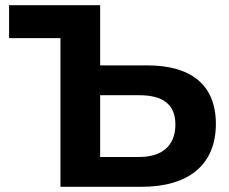

<svg xmlns="http://www.w3.org/2000/svg" viewBox="-20 -720 883 740"><path d="M366 -353H517C605 -353 656 -320 656 -240C656 -159 605 -115 517 -115H366ZM366 -700H15V-573H213V0H525C705 0 812 -83 812 -243C812 -393 716 -468 548 -468H366Z"/></svg>

Font: Montserrat-Alt1
Style: Bold
Weight: 700
Designer: Differentunic
Foundry: Differentunic
Version: Version 7.222